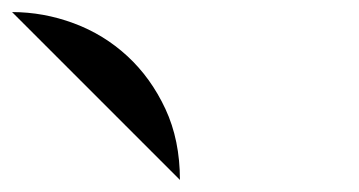

<svg xmlns="http://www.w3.org/2000/svg" viewBox="-20 -298 595 318"><path d="M278 0Q278 -66 254 -117.5Q230 -169 191 -205Q152 -241 102 -259.5Q52 -278 0 -278Z"/></svg>

Font: Relief SingleLine Ornament
Style: Regular
Weight: 400
Designer: François Chastanet, Noëlie Dayma, Élisa Garzelli
Foundry: institut supérieur des arts et du design Toulouse / isdaT
Version: Version 1.000